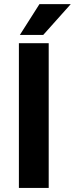

<svg xmlns="http://www.w3.org/2000/svg" viewBox="-20 -923 368 943"><path d="M219.2 0H72.8V-710.9H219.2ZM173.8 -902.8H327.6L192.4 -751.5H77.6Z"/></svg>

Font: Robotiche
Style: Bold
Weight: 700
Designer: Google
Version: Version 2.001150; 2014